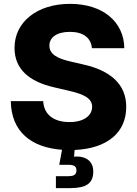

<svg xmlns="http://www.w3.org/2000/svg" viewBox="-20 -757 700 981"><path d="M265.6 204.1H338.4C420.9 204.1 456.5 180.2 456.5 118.7C456.5 67.4 419.4 38.1 358.4 43.5L361.3 9.3C527.3 2 625 -79.1 625 -210.9C625 -327.1 543.5 -397.5 402.8 -428.2L339.8 -442.9C274.9 -457.5 232.4 -479 232.4 -523.9C232.4 -564.5 268.1 -594.2 336.9 -594.2C406.2 -594.2 444.8 -563.5 449.7 -510.7H615.2C613.3 -645.5 505.9 -737.3 337.4 -737.3C172.4 -737.3 54.2 -647 54.2 -512.2C54.2 -402.8 130.4 -339.8 255.9 -311L333 -293C412.6 -274.9 450.7 -252.9 450.7 -211.4C450.7 -165 406.7 -133.3 335.4 -133.3C256.8 -133.3 204.6 -169.4 200.7 -240.2H35.2C37.6 -85 138.2 -3.4 296.9 8.3L282.7 85H329.6C358.9 85 370.6 93.3 370.6 113.8C370.6 134.3 358.9 143.1 329.6 143.1H265.6Z"/></svg>

Font: Inter ExtraBold
Style: Regular
Weight: 800
Designer: Rasmus Andersson
Foundry: rsms
Version: Version 4.001;git-9221beed3